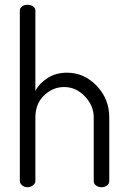

<svg xmlns="http://www.w3.org/2000/svg" viewBox="-20 -783 536 803"><path d="M63 -26V-739Q63 -749 72 -756Q81 -763 95 -763Q109 -763 118.5 -756Q128 -749 128 -739V-403Q145 -435 179.5 -457Q214 -479 260 -479Q332 -479 384.5 -424Q437 -369 437 -292V-26Q437 -14 427.5 -7Q418 0 404 0Q392 0 382 -7Q372 -14 372 -26V-292Q372 -341 335 -380Q298 -419 248 -419Q201 -419 164.5 -384Q128 -349 128 -292V-26Q128 -16 118 -8Q108 0 95 0Q82 0 72.5 -8Q63 -16 63 -26Z"/></svg>

Font: Terminal Dosis
Style: Regular
Weight: 400
Designer: Edgar Tolentino, Pablo Impallari, Igino Marini
Foundry: Edgar Tolentino, Pablo Impallari, Igino Marini
Version: Version 1.007